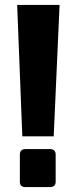

<svg xmlns="http://www.w3.org/2000/svg" viewBox="-20 -761 315 783"><path d="M71 -205 50 -741H223L199 -205ZM84 2Q61 2 61 -20V-130Q61 -153 84 -153H184Q207 -153 207 -130V-20Q207 -8 200.5 -3Q194 2 184 2Z"/></svg>

Font: Exo Thin ExtraBold
Style: Regular
Weight: 800
Version: Version 2.000